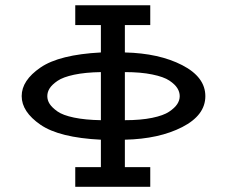

<svg xmlns="http://www.w3.org/2000/svg" viewBox="-20 -715 871 735"><path d="M366.2 -514.2V-619.1H268.1V-694.8H555.2V-619.1H458V-514.2Q588.9 -511.2 677.5 -465.6Q766.1 -419.9 766.1 -346.9Q766.1 -273.9 677.5 -228.5Q588.9 -183.1 458 -180.2V-75.2H555.2V0H268.1V-75.2H366.2V-180.2Q207 -188 135 -237.5Q63 -287.1 63 -347.2Q63 -407.2 135 -456.5Q207 -505.9 366.2 -514.2ZM366.2 -254.9V-439Q306.2 -438 263.7 -429Q221.2 -419.9 200.2 -405.5Q179.2 -391.1 170.2 -377Q161.1 -362.8 161.1 -346.9Q161.1 -331.1 170.2 -317.1Q179.2 -303.2 199.7 -288.6Q220.2 -273.9 263.2 -264.9Q306.2 -255.9 366.2 -254.9ZM458 -254.9Q519 -254.9 562.5 -263.9Q606 -272.9 627.4 -287.4Q648.9 -301.8 658.4 -316.4Q668 -331.1 668 -346.9Q668 -362.8 658.9 -377.4Q649.9 -392.1 628.4 -406.5Q606.9 -420.9 563 -429.9Q519 -439 458 -439Z"/></svg>

Font: CMU Concrete
Style: Bold
Weight: 700
Version: Version 0.7.0